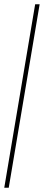

<svg xmlns="http://www.w3.org/2000/svg" viewBox="-32 -700 206 901"><path d="M133 -680H154L9 181H-12Z"/></svg>

Font: Grenze Thin
Style: Italic
Weight: 250
Italic angle: -10°
Designer: Renata Polastri
Foundry: Omnibus-Type
Version: Version 1.002; ttfautohint (v1.8)